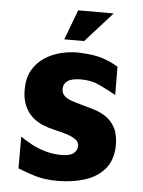

<svg xmlns="http://www.w3.org/2000/svg" viewBox="-51 -730 585 787"><g transform="rotate(5 241.0 -337.0)"><path d="M216.1 15Q162.1 15 123.5 3.3Q84.9 -8.4 51.5 -22.1V-152.7Q72 -138.5 98.1 -124.4Q124.2 -110.3 155.5 -101.3Q186.8 -92.3 222.3 -92.3Q257.6 -92.3 272.3 -104.9Q287 -117.4 287 -134.9Q287 -151.7 271.8 -162.1Q256.7 -172.6 232.7 -179.8Q208.7 -187 182 -193.1Q157.9 -198.3 134 -208.5Q110.1 -218.7 90.8 -236.6Q71.6 -254.6 60.1 -281.5Q48.6 -308.5 48.6 -346.1Q48.6 -394.6 67.6 -427.2Q86.6 -459.8 117.6 -479.8Q148.5 -499.7 184.8 -508.4Q221 -517.1 254.8 -516.4Q317.3 -514.3 353.5 -502.7Q389.7 -491 419.5 -472.5L420.2 -356.4Q386.4 -375 352.6 -391.3Q318.7 -407.7 275.6 -407.7Q237.4 -407.7 220.3 -395.7Q203.2 -383.8 203.2 -363.8Q203.2 -344.9 214.8 -334Q226.4 -323.1 245.4 -316.8Q264.3 -310.4 286.9 -304.2Q311.9 -297.6 338.6 -289.5Q365.2 -281.4 388.6 -265.6Q411.9 -249.7 426.4 -222.3Q440.9 -194.8 440.9 -149.5Q439.5 -88.8 408 -52.6Q376.4 -16.3 325.5 -0.6Q274.5 15 216.1 15ZM192.3 -565.4 238.8 -688.8H384.9L273.9 -565.4Z"/></g></svg>

Font: Maven Pro
Style: Regular
Weight: 400
Designer: Joe Prince
Foundry: Joe Prince
Version: Version 2.103